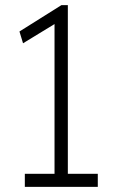

<svg xmlns="http://www.w3.org/2000/svg" viewBox="-20 -730 462 750"><path d="M77 0V-51H193V-636L70 -561L56 -607L220 -710H245V-51H362V0Z"/></svg>

Font: Readex Pro ExtraLight
Style: Regular
Weight: 200
Designer: Bonnie Shaver-Troup, Thomas Jockin
Foundry: Lexend
Version: Version 1.203; ttfautohint (v1.8.3)